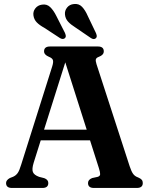

<svg xmlns="http://www.w3.org/2000/svg" viewBox="-20 -930 740 950"><path d="M219 -24.5Q219 0 190 0H39Q10 0 10 -24.5Q10 -38.5 28.5 -49L45 -55.5Q58.5 -61.5 67.2 -73.5Q76 -85.5 85 -116L238.5 -602Q245 -623 241.8 -632.8Q238.5 -642.5 222 -649Q198 -659 198 -676Q198 -700 227.5 -700H464.5Q493.5 -700 493.5 -676Q493.5 -658 469.5 -649Q457 -644.5 454.5 -637Q452 -629.5 457.5 -612.5L621.5 -107.5Q630 -81.5 638.8 -69.5Q647.5 -57.5 663.5 -52Q676.5 -46.5 681.5 -40.2Q686.5 -34 686.5 -24.5Q686.5 0 657 0H444.5Q415.5 0 415.5 -24.5Q415.5 -41 436 -49L463.5 -55Q475 -58.5 475.5 -67.8Q476 -77 469.5 -97.5L425.5 -235.5H181.5L146.5 -124.5Q137 -93.5 142.8 -78.8Q148.5 -64 173.5 -55L199 -48.5Q219 -41 219 -24.5ZM198 -288.5H409L303 -621.5ZM414.5 -850.5 455 -766Q458 -758.5 458.8 -752.2Q459.5 -746 454.5 -741Q444.5 -732 429.5 -742L352.5 -794.5Q330 -808.5 316.8 -823Q303.5 -837.5 301.5 -858Q299.5 -877 311.8 -892.5Q324 -908 345.5 -910Q370 -913 386 -896.2Q402 -879.5 414.5 -850.5ZM259 -850.5 301.5 -767Q304.5 -759.5 305.5 -753.2Q306.5 -747 302 -742Q292.5 -732.5 277 -741.5L199 -792.5Q176 -805 162.2 -819Q148.5 -833 145.5 -853Q142.5 -872.5 154.5 -888.2Q166.5 -904 187.5 -907Q211.5 -911 228.2 -895Q245 -879 259 -850.5Z"/></svg>

Font: Fraunces 72pt S050 SemiBold
Style: Regular
Weight: 600
Version: Version 1.000; ttfautohint (v1.8.3)